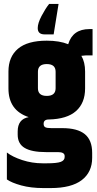

<svg xmlns="http://www.w3.org/2000/svg" viewBox="-20 -807 496 977"><path d="M253 -632H207Q172 -632 172 -664Q172 -689 191.5 -726Q211 -763 230 -787H278ZM263 -358V-442Q263 -481 218 -481Q173 -481 173 -442V-358Q173 -319 218 -319Q263 -319 263 -358ZM451 -525H416Q408 -525 394 -523Q413 -491 413 -443V-357Q413 -283 367 -242Q321 -201 228 -199Q202 -199 202 -177Q202 -164 210.5 -159.5Q219 -155 242 -155H297Q374 -155 411.5 -124.5Q449 -94 449 -29V-4Q449 69 396 109.5Q343 150 238 150H201Q137 150 88 136.5Q39 123 15 106V-31Q43 -9 93 7.5Q143 24 197 24H218Q270 24 289.5 16.5Q309 9 309 -8V-13Q309 -33 275 -33H214Q142 -33 106 -54Q70 -75 70 -122V-138Q70 -201 126 -211Q23 -245 23 -357V-443Q23 -518 71.5 -559Q120 -600 218 -600Q283 -600 327 -582Q350 -659 435 -659H451Z"/></svg>

Font: Khand Black
Style: Regular
Weight: 900
Designer: Sanchit Sawaria and Jyotish Sonowal (Devanagari), Satya Rajpurohit (Latin)
Foundry: Indian Type Foundry
Version: Version 2.000;PS 1.0;hotconv 1.0.79;makeotf.lib2.5.61930